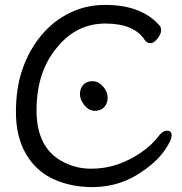

<svg xmlns="http://www.w3.org/2000/svg" viewBox="-20 -739 743 783"><path d="M357 24Q269 24 198 -8.5Q127 -41 86 -111Q45 -181 45 -282Q45 -382 72.5 -459.5Q100 -537 149 -595.5Q198 -654 264.5 -686.5Q331 -719 408 -719Q560 -719 633 -632Q637 -626 637 -614Q637 -601 622.5 -582Q608 -563 594 -563Q579 -563 571 -575Q527 -643 410 -643Q292 -643 213 -546Q129 -447 129 -289Q129 -132 241 -77Q293 -51 351 -51Q408 -51 458 -68Q508 -85 554.5 -116.5Q601 -148 631 -189Q645 -206 661 -206Q680 -206 680 -187Q680 -172 665 -147Q631 -87 559 -39Q469 24 357 24ZM405 -302Q391 -287 367 -287Q343 -287 324.5 -309.5Q306 -332 306 -355Q306 -378 319.5 -393Q333 -408 357 -408Q381 -408 400 -386.5Q419 -365 419 -341Q419 -317 405 -302Z"/></svg>

Font: LXGW WenKai Lite Medium
Style: Regular
Weight: 500
Designer: LXGW / Fontworks Inc.
Foundry: LXGW / Fontworks Inc.
Version: Version 1.511; March 25, 2025